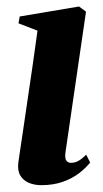

<svg xmlns="http://www.w3.org/2000/svg" viewBox="-20 -544 310 576"><path d="M104 11.5Q84 11.5 67.2 4.8Q50.5 -2 41.2 -17Q32 -32 35 -56.5Q36 -65.5 40.2 -92.2Q44.5 -119 50.2 -159.2Q56 -199.5 63.2 -247.8Q70.5 -296 78 -348.5Q85.5 -401 92.5 -452L35.5 -474L39 -494.5L217 -524.5L238 -509L176.5 -87.5Q174 -69 179 -62.2Q184 -55.5 193 -55.5Q204 -55.5 214.2 -60.8Q224.5 -66 238.5 -80L250.5 -56.5Q238 -40.5 217.8 -24.8Q197.5 -9 169 1.2Q140.5 11.5 104 11.5Z"/></svg>

Font: Merriweather 120pt
Style: Bold Italic
Weight: 700
Italic angle: -7.8°
Version: Version 2.101